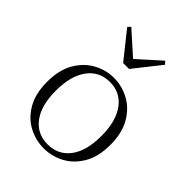

<svg xmlns="http://www.w3.org/2000/svg" viewBox="-224 -901 1033 1033"><g transform="rotate(45 292.5 -384.0)"><path d="M292 14Q231 14 176 -15Q121 -44 86.5 -103.5Q52 -163 52 -253Q52 -343 87 -403Q122 -463 177 -492.5Q232 -522 292 -522Q353 -522 408 -492.5Q463 -463 498 -403Q533 -343 533 -253Q533 -163 498 -103.5Q463 -44 408 -15Q353 14 292 14ZM292 -16Q372 -16 418.5 -77.5Q465 -139 465 -252Q465 -365 418.5 -428Q372 -491 292 -491Q212 -491 165.5 -428Q119 -365 119 -252Q119 -139 165.5 -77.5Q212 -16 292 -16ZM163 -782 316 -645H269L421 -782L436 -766L315 -613H270L148 -766Z"/></g></svg>

Font: Noto Serif HK ExtraLight
Style: Regular
Weight: 200
Designer: Ryoko NISHIZUKA 西塚涼子 (kana & ideographs); Frank Grießhammer (Latin, Greek & Cyrillic); Wenlong ZHANG 张文龙 (bopomofo); San
Foundry: Adobe
Version: Version 2.002-H1;hotconv 1.1.0;makeotfexe 2.6.0